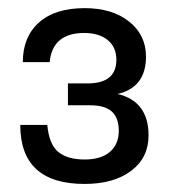

<svg xmlns="http://www.w3.org/2000/svg" viewBox="-20 -938 415 472"><path d="M188 -485.8Q29.8 -485.8 29.8 -630.9H96.2Q100.6 -583.5 123 -564.7Q145.5 -545.9 188 -545.9Q228.5 -545.9 250.2 -564.7Q272 -583.5 272 -616.2Q272 -648.4 254.9 -663.8Q237.8 -679.2 201.2 -679.2H147V-732.9H194.8Q266.1 -732.9 266.1 -791Q266.1 -821.8 244.9 -839.4Q223.6 -856.9 187 -856.9Q108.9 -856.9 102.1 -785.2H36.1Q36.1 -847.2 75.7 -882.6Q115.2 -918 188 -918Q255.9 -918 297.4 -885Q338.9 -852.1 338.9 -798.8Q338.9 -723.1 269 -707Q345.2 -689 345.2 -605Q345.2 -550.3 302.5 -518.1Q259.8 -485.8 188 -485.8Z"/></svg>

Font: Creato Display Medium
Style: Regular
Weight: 500
Version: Version 1.000